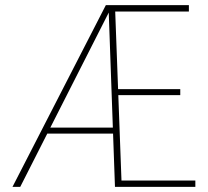

<svg xmlns="http://www.w3.org/2000/svg" viewBox="-20 -731 813 751"><path d="M408.7 -688.5 59.1 0H28.8L394 -710.9H415ZM427.2 -231.9V-208.5H156.2V-231.9ZM744.1 -24.9V0H440.4V-24.9ZM429.7 -710.9 456.1 0H429.7L404.3 -710.9ZM685.1 -382.3V-358.9H424.8V-382.3ZM718.8 -710.9V-686H415.5V-710.9Z"/></svg>

Font: Roboto Condensed Thin
Style: Regular
Weight: 250
Width: 3
Designer: Christian Robertson
Foundry: Google
Version: Version 3.009; 2024